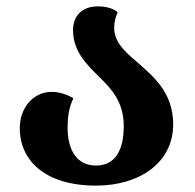

<svg xmlns="http://www.w3.org/2000/svg" viewBox="-20 -569 611 602"><path d="M281 13C419 13 523 -60 523 -179C523 -280 460 -330 408 -376C370 -408 338 -438 338 -482C338 -499 342 -515 349 -531C335 -542 315 -549 286 -549C238 -549 209 -520 209 -474C209 -409 251 -367 292 -327C331 -289 368 -248 368 -174C368 -96 340 -50 281 -50C223 -50 192 -95 192 -169C192 -206 197 -233 210 -261C190 -273 165 -281 142 -281C86 -281 42 -233 42 -167C42 -67 120 13 281 13Z"/></svg>

Font: Noto Serif Georgian Bold
Style: Regular
Weight: 700
Designer: Monotype Design Team, Akaki Razmadze
Foundry: Google LLC
Version: Version 2.003